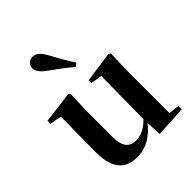

<svg xmlns="http://www.w3.org/2000/svg" viewBox="-237 -995 1152 1152"><g transform="rotate(-45 339.0 -419.5)"><path d="M397 -644C371 -685 346 -726 309 -795C285 -838 263 -855 234 -855C210 -855 186 -836 186 -806C186 -779 208 -754 248 -726C307 -685 342 -657 376 -628ZM448 12 646 1V-28L578 -35V-389L582 -535L571 -545L374 -517V-493L446 -482L442 -120C407 -83 366 -60 322 -60C267 -60 235 -89 235 -178V-389L240 -535L228 -545L28 -520V-494L102 -481L99 -188C98 -37 157 16 256 16C333 16 395 -25 443 -86Z"/></g></svg>

Font: Noto Serif CJK HK
Style: Bold
Weight: 700
Designer: Ryoko NISHIZUKA 西塚涼子 (kana & ideographs); Frank Grießhammer (Latin, Greek & Cyrillic); Wenlong ZHANG 张文龙 (bopomofo); San
Foundry: Adobe
Version: Version 2.001;hotconv 1.1.0;makeotfexe 2.6.0